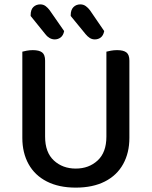

<svg xmlns="http://www.w3.org/2000/svg" viewBox="-20 -843 693 877"><path d="M326 14Q249 14 194 -14Q139 -42 110.5 -93.5Q82 -145 82 -213V-290H186V-219Q186 -147 226 -110Q266 -73 326 -73Q386 -73 426 -110Q466 -147 466 -219V-290H571V-213Q571 -145 542.5 -93.5Q514 -42 459 -14Q404 14 326 14ZM186 -252H82V-607Q88 -609 102 -611.5Q116 -614 130 -614Q159 -614 172.5 -603.5Q186 -593 186 -566ZM571 -252H466V-607Q473 -609 486.5 -611.5Q500 -614 515 -614Q544 -614 557.5 -603.5Q571 -593 571 -566ZM187 -687 120 -770V-774Q120 -799 132.5 -811Q145 -823 164 -823Q178 -823 188.5 -815Q199 -807 207 -796L273 -701Q269 -681 257 -672Q245 -663 230 -663Q217 -663 205.5 -670Q194 -677 187 -687ZM371 -687 303 -770V-774Q303 -798 315.5 -810.5Q328 -823 347 -823Q361 -823 372 -815Q383 -807 391 -796L456 -701Q452 -681 440.5 -672Q429 -663 413 -663Q400 -663 389.5 -670Q379 -677 371 -687Z"/></svg>

Font: Baloo Bhaijaan 2 Medium
Style: Regular
Weight: 500
Designer: Sanskriti Dholi, Noopur Datye and Ek Type
Foundry: Ek Type
Version: Version 1.701